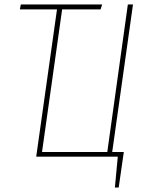

<svg xmlns="http://www.w3.org/2000/svg" viewBox="-20 -701 654 859"><path d="M575 -681 482 -21H534L511 138H494L507 0H142L235 -659H69L73 -681H437L430 -659H258L168 -21H460L552 -681Z"/></svg>

Font: Fira Sans Extra Condensed Thin
Style: Italic
Weight: 250
Width: 3
Italic angle: -8°
Designer: Carrois Corporate & Edenspiekermann AG
Foundry: Carrois Corporate GbR & Edenspiekermann AG
Version: Version 4.203